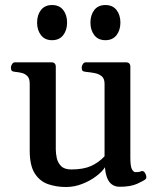

<svg xmlns="http://www.w3.org/2000/svg" viewBox="-20 -730 634 763"><path d="M242.2 13.2Q205.1 13.2 172.1 2.2Q139.2 -8.8 118.7 -40Q98.1 -71.3 98.1 -131.8V-397Q98.1 -418 88.9 -427.5Q79.6 -437 66.4 -440.2Q53.2 -443.4 41 -444.3Q30.8 -445.3 27.1 -448.5Q23.4 -451.7 23.4 -462.4Q23.4 -467.8 27.8 -475.1Q32.2 -482.4 40 -482.4H183.6Q201.7 -482.4 201.7 -464.8V-136.7Q201.7 -120.6 205.6 -102.1Q209.5 -83.5 222.7 -70.1Q235.8 -56.6 263.2 -56.6Q311 -56.6 341.3 -70.1Q371.6 -83.5 395.5 -108.9V-397Q395.5 -418 384 -427.2Q372.6 -436.5 355.5 -439.7Q338.4 -442.9 322.3 -444.3Q312 -445.3 308.3 -448.5Q304.7 -451.7 304.7 -462.4Q304.7 -467.8 309.1 -475.1Q313.5 -482.4 321.3 -482.4H480Q498 -482.4 498 -464.8V-103.5Q498 -68.4 504.4 -57.1Q510.7 -45.9 518.6 -45.9Q525.4 -45.9 530.8 -46.6Q536.1 -47.4 542 -49.8Q550.3 -52.2 555.9 -43.2Q561.5 -34.2 561.5 -25.9Q561.5 -20.5 558.6 -18.1Q552.2 -12.2 525.9 0Q499.5 12.2 456.1 12.2Q437 12.2 424.6 2.9Q412.1 -6.3 405.5 -23.7Q398.9 -41 397 -65.4Q387.2 -48.8 363 -30.3Q338.9 -11.7 307.1 0.7Q275.4 13.2 242.2 13.2ZM398.9 -570.3Q370.1 -570.3 354.7 -590.3Q339.4 -610.4 339.4 -640.1Q339.4 -670.4 354.7 -690.2Q370.1 -710 398.9 -710Q427.7 -710 443.1 -690.2Q458.5 -670.4 458.5 -640.1Q458.5 -610.4 443.1 -590.3Q427.7 -570.3 398.9 -570.3ZM187 -570.3Q158.2 -570.3 142.8 -590.3Q127.4 -610.4 127.4 -640.1Q127.4 -670.4 142.8 -690.2Q158.2 -710 187 -710Q215.8 -710 231.2 -690.2Q246.6 -670.4 246.6 -640.1Q246.6 -610.4 231.2 -590.3Q215.8 -570.3 187 -570.3Z"/></svg>

Font: Gelasio Medium
Style: Regular
Weight: 500
Designer: Eben Sorkin
Foundry: Eben Sorkin
Version: Version 1.008